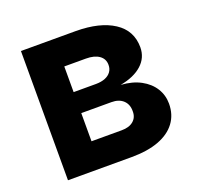

<svg xmlns="http://www.w3.org/2000/svg" viewBox="-102 -654 780 762"><g transform="rotate(-20 288.5 -273.0)"><path d="M60.7 0V-545.9H292.8Q393.8 -545.4 452.4 -507.1Q511 -468.8 511.1 -398Q511 -353.8 478.1 -324.3Q445.2 -294.8 386.7 -284.2Q435.5 -281 470.1 -262.3Q504.7 -243.6 523.1 -214.2Q541.6 -184.8 541.6 -148.8Q541.6 -102.4 516.6 -68.9Q491.6 -35.4 444.3 -17.7Q397 0 328.7 0ZM201.4 -113.5H328.7Q360.3 -113.3 378.3 -128.4Q396.4 -143.5 395.9 -169.7Q396.4 -198.7 378.3 -215.6Q360.3 -232.4 328.7 -232.4H201.4ZM201.4 -321.1H296.3Q318.8 -321.3 335 -327.8Q351.1 -334.3 359.9 -346.6Q368.8 -358.9 368.6 -375.8Q368.5 -401.1 348.3 -415.3Q328.1 -429.5 292.8 -429.5H201.4Z"/></g></svg>

Font: Inter V
Style: 
Weight: 400
Designer: Rasmus Andersson
Foundry: rsms
Version: Version 4.000;git-a3f224843